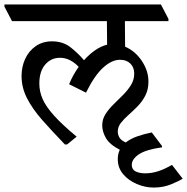

<svg xmlns="http://www.w3.org/2000/svg" viewBox="-48 -640 842 864"><path d="M254 10H244Q186 -50 142 -100Q98 -150 73.5 -198Q49 -246 49 -298Q49 -340 65.5 -375.5Q82 -411 113 -432.5Q144 -454 186 -454Q235 -454 269 -427.5Q303 -401 330 -369Q353 -395 379.5 -413.5Q406 -432 434 -439L433 -545H6L-28 -610V-620H676L710 -555V-545H514L515 -430Q561 -410 590.5 -365.5Q620 -321 620 -273Q620 -237 606 -210Q592 -183 571.5 -162Q551 -141 530.5 -123Q510 -105 496 -87Q482 -69 482 -48Q482 -34 489.5 -21Q497 -8 518 1Q540 -16 570 -26.5Q600 -37 635 -44L681 17V23Q609 33 577 54.5Q545 76 545 102Q545 123 562.5 131.5Q580 140 605 140Q635 140 664 130.5Q693 121 726 102L774 164Q759 174 723 189Q687 204 644 204Q605 204 567.5 188Q530 172 506 143.5Q482 115 482 76Q482 53 491 34Q445 10 428.5 -19Q412 -48 412 -76Q412 -103 426.5 -126Q441 -149 462.5 -170Q484 -191 505.5 -212.5Q527 -234 541.5 -257.5Q556 -281 556 -309Q556 -337 538.5 -354Q521 -371 492 -371Q455 -371 416 -335.5Q377 -300 339 -223L263 -261Q279 -301 306 -339Q291 -356 269 -368Q247 -380 222 -380Q182 -380 155.5 -349.5Q129 -319 129 -264Q129 -228 144 -194Q159 -160 195.5 -119.5Q232 -79 297 -25Z"/></svg>

Font: Tiro Devanagari Hindi
Style: Regular
Weight: 400
Designer: Devanagari: John Hudson & Fiona Ross. Latin: John Hudson.
Foundry: Tiro Typeworks Ltd.
Version: Version 1.52